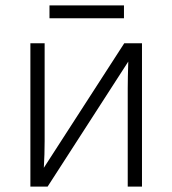

<svg xmlns="http://www.w3.org/2000/svg" viewBox="-20 -694 640 714"><path d="M93 -533H146V-169Q146 -120 143 -70L442 -533H508V0H455V-366Q455 -401 457 -465L157 0H93ZM164 -674H441V-626H164Z"/></svg>

Font: Noto Sans Mono UI Light
Style: Regular
Weight: 300
Monospace: yes
Designer: Monotype Design team
Foundry: Monotype Imaging Inc.
Version: Version 1.000